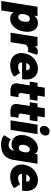

<svg xmlns="http://www.w3.org/2000/svg" viewBox="1338 -2138 977 3708"><g transform="rotate(90 1827.0 -284.5)"><path d="M585 -370C571 -468 511 -528 418 -528C351 -528 307 -499 276 -456L286 -520H104L-7 180H175L213 -58C232 -17 269 8 333 8C430 8 501 -58 540 -129C563 -171 576 -213 583 -258C586 -279 588 -302 588 -325C588 -340 587 -355 585 -370ZM363 -181C348 -160 328 -148 302 -148C277 -148 260 -160 251 -179C246 -191 244 -205 244 -223C244 -234 245 -247 247 -261C253 -296 262 -319 276 -338C291 -359 311 -372 337 -372C365 -372 381 -357 389 -340C394 -329 396 -315 396 -300C396 -288 395 -275 392 -261C389 -238 378 -201 363 -181Z M972 -527C923 -527 887 -502 861 -463L870 -520H688L605 0H788L831 -271C837 -312 873 -331 902 -337C912 -339 922 -340 931 -340C952 -340 969 -335 974 -330L1030 -507C1023 -516 1005 -527 972 -527Z M1261 -145C1218 -145 1192 -162 1182 -191C1179 -200 1178 -211 1178 -222H1502C1506 -247 1508 -272 1508 -297C1508 -323 1506 -348 1501 -371C1479 -469 1408 -528 1295 -528C1200 -528 1102 -471 1049 -387C1022 -344 1009 -302 1002 -257C999 -241 998 -225 998 -210C998 -165 1009 -125 1029 -92C1068 -30 1135 8 1232 8C1319 8 1403 -21 1455 -70L1379 -185C1349 -158 1302 -145 1261 -145ZM1271 -372C1297 -372 1315 -360 1324 -336C1327 -326 1329 -315 1330 -302H1190C1195 -317 1202 -329 1210 -339C1226 -360 1246 -372 1271 -372Z M1896 -370 1920 -520H1820L1842 -660H1667L1645 -520H1573L1550 -370H1622L1589 -160C1586 -144 1583 -125 1583 -106C1583 -52 1608 4 1737 4C1754 4 1782 3 1827 0L1851 -153C1844 -153 1837 -152 1831 -152C1824 -152 1819 -153 1813 -153C1776 -157 1769 -176 1769 -194C1769 -201 1770 -208 1771 -213L1796 -370Z M2294 -370 2318 -520H2218L2240 -660H2065L2043 -520H1971L1948 -370H2020L1987 -160C1984 -144 1981 -125 1981 -106C1981 -52 2006 4 2135 4C2152 4 2180 3 2225 0L2249 -153C2242 -153 2235 -152 2229 -152C2222 -152 2217 -153 2211 -153C2174 -157 2167 -176 2167 -194C2167 -201 2168 -208 2169 -213L2194 -370Z M2483 -565C2541 -565 2591 -614 2591 -677C2591 -723 2560 -753 2513 -753C2453 -753 2405 -707 2405 -641C2405 -596 2436 -565 2483 -565ZM2298 0H2481L2563 -520H2381Z M2953 -520 2944 -463C2931 -502 2902 -528 2843 -528C2759 -528 2680 -478 2630 -391C2607 -351 2591 -306 2585 -264C2582 -248 2581 -231 2581 -215C2581 -191 2584 -168 2589 -147C2615 -45 2706 -18 2767 -18C2820 -18 2857 -41 2882 -72L2880 -55C2870 8 2824 38 2773 38C2735 38 2697 22 2666 -6L2584 125C2632 166 2687 184 2768 184C2956 184 3039 87 3063 -61L3136 -520ZM2891 -198C2875 -169 2855 -158 2831 -158C2802 -158 2782 -174 2774 -198C2771 -207 2769 -219 2769 -231C2769 -241 2770 -251 2772 -262C2776 -291 2786 -313 2798 -332C2816 -358 2837 -372 2862 -372C2887 -372 2904 -357 2912 -331C2915 -318 2917 -302 2916 -284L2909 -244C2905 -228 2900 -212 2891 -198Z M3414 -145C3371 -145 3345 -162 3335 -191C3332 -200 3331 -211 3331 -222H3655C3659 -247 3661 -272 3661 -297C3661 -323 3659 -348 3654 -371C3632 -469 3561 -528 3448 -528C3353 -528 3255 -471 3202 -387C3175 -344 3162 -302 3155 -257C3152 -241 3151 -225 3151 -210C3151 -165 3162 -125 3182 -92C3221 -30 3288 8 3385 8C3472 8 3556 -21 3608 -70L3532 -185C3502 -158 3455 -145 3414 -145ZM3424 -372C3450 -372 3468 -360 3477 -336C3480 -326 3482 -315 3483 -302H3343C3348 -317 3355 -329 3363 -339C3379 -360 3399 -372 3424 -372Z"/></g></svg>

Font: Arthouse Owned Black
Style: Italic
Weight: 900
Italic angle: -10°
Designer: Jeremy Tribby
Foundry: Tribby Type
Version: Version 1.000;PS 001.000;hotconv 1.0.88;makeotf.lib2.5.64775